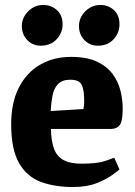

<svg xmlns="http://www.w3.org/2000/svg" viewBox="-20 -740 544 773"><path d="M274 13Q201 13 145 -7.5Q89 -28 57 -83Q25 -138 25 -240Q25 -327 56 -387.5Q87 -448 141.5 -479.5Q196 -511 266 -511Q330 -511 371 -491.5Q412 -472 434.5 -440.5Q457 -409 465.5 -373Q474 -337 474 -303Q474 -252 462 -236.5Q450 -221 428 -221H185Q186 -174 197 -142.5Q208 -111 235 -96Q262 -81 308 -81Q372 -81 404 -92Q436 -103 440 -105L461 -58Q457 -54 433.5 -36.5Q410 -19 370 -3Q330 13 274 13ZM184 -293 316 -301Q319 -319 319 -331Q319 -378 309 -398.5Q299 -419 263 -419Q230 -419 213.5 -401.5Q197 -384 191.5 -355.5Q186 -327 184 -293ZM374 -556Q342 -556 320 -578.5Q298 -601 298 -635Q298 -669 323.5 -694.5Q349 -720 384 -720Q416 -720 438.5 -699.5Q461 -679 461 -642Q461 -608 437.5 -582Q414 -556 374 -556ZM144 -556Q112 -556 90 -578.5Q68 -601 68 -635Q68 -669 93.5 -694.5Q119 -720 154 -720Q186 -720 209 -699.5Q232 -679 232 -642Q232 -608 208 -582Q184 -556 144 -556Z"/></svg>

Font: Faustina ExtraBold
Style: Regular
Weight: 800
Designer: Alfonso Garcia
Foundry: http://www.omnibus-type.com
Version: Version 1.200